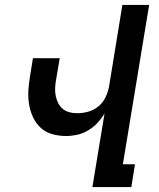

<svg xmlns="http://www.w3.org/2000/svg" viewBox="-20 -755 640 775"><path d="M353 0 402 -297Q390 -277 373.5 -259Q357 -241 335.5 -228.5Q314 -216 291.5 -211Q269 -206 247 -206Q218 -206 191 -213.5Q164 -221 144.5 -239Q125 -257 113.5 -281.5Q102 -306 97.5 -333Q93 -360 94.5 -388.5Q96 -417 101 -446L113 -520H221L206 -431Q203 -415 202.5 -399Q202 -383 205 -367.5Q208 -352 215 -338.5Q222 -325 233.5 -315.5Q245 -306 260 -302Q275 -298 292 -298Q313 -298 335.5 -304Q358 -310 376.5 -325Q395 -340 405.5 -361.5Q416 -383 420 -405L474 -735H582L476 -92H525L510 0Z"/></svg>

Font: Iosevka SmBd Ex Obl
Style: Regular
Weight: 600
Width: 7
Italic angle: -9°
Monospace: yes
Designer: Belleve Invis
Foundry: Belleve Invis
Version: Version 32.5.0; ttfautohint (v1.8.4)